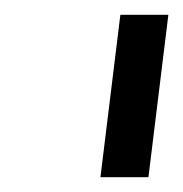

<svg xmlns="http://www.w3.org/2000/svg" viewBox="-20 -669 248 260"><path d="M181 -429 208 -649H143L116 -429Z"/></svg>

Font: Gamestation Condensed
Style: Italic
Weight: 400
Width: 3
Designer: Jonas Hecksher
Foundry: Jonas Hecksher, Playtypeª, e-types AS
Version: Version 1.003